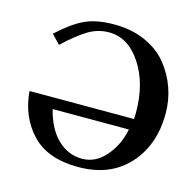

<svg xmlns="http://www.w3.org/2000/svg" viewBox="-99 -761 891 875"><g transform="rotate(15 346.0 -323.0)"><path d="M522.9 -212.9H163.1Q186 -123 235.6 -75.9Q285.2 -28.8 350.1 -28.8Q414.1 -28.8 460.9 -82.8Q507.8 -136.7 522.9 -212.9ZM115.2 -502.9 75.2 -544.9Q141.1 -606 196 -632.1Q251 -658.2 335.9 -658.2Q418 -658.2 482.9 -629.2Q547.9 -600.1 586.9 -551.5Q626 -502.9 646 -445.6Q666 -388.2 666 -327.1Q666 -177.2 579.6 -82.5Q493.2 12.2 342.8 12.2Q198.7 12.2 124.3 -66.4Q49.8 -145 40 -265.1H533.2Q534.2 -273.9 534.2 -296.9Q534.2 -433.1 473.1 -525.1Q412.1 -617.2 321.8 -617.2Q267.6 -617.2 220 -587.2Q172.4 -557.1 115.2 -502.9Z"/></g></svg>

Font: Linux Libertine
Style: Semibold
Weight: 600
Designer: Philipp H. Poll
Foundry: Philipp H. Poll
Version: Version 5.1.2 ; ttfautohint (v0.9)